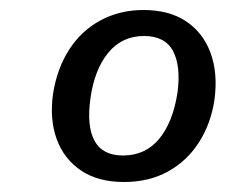

<svg xmlns="http://www.w3.org/2000/svg" viewBox="-20 -771 451 384"><path d="M267 -751Q318 -751 352 -728.5Q386 -706 401 -665.5Q416 -625 409 -572Q402 -524 378 -486.5Q354 -449 316 -428Q278 -407 228 -407Q176 -407 142 -430Q108 -453 93.5 -492.5Q79 -532 86 -583Q94 -634 118.5 -672Q143 -710 181.5 -730.5Q220 -751 267 -751ZM268 -699Q224 -699 196.5 -665.5Q169 -632 161 -575Q153 -519 169 -489.5Q185 -460 226 -460Q271 -460 298.5 -493.5Q326 -527 335 -586Q342 -639 326 -669Q310 -699 268 -699Z"/></svg>

Font: Libre Franklin Medium
Style: Italic
Weight: 500
Italic angle: -8°
Designer: Pablo Impallari, Rodrigo Fuenzalida, Nhung Nguyen
Foundry: Impallari Type
Version: Version 3.000